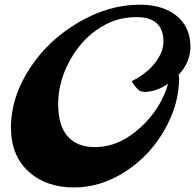

<svg xmlns="http://www.w3.org/2000/svg" viewBox="-20 -781 843 830"><path d="M803.2 -579.1Q803.2 -512.7 752 -457Q754.4 -450.7 754.4 -445.3Q754.4 -328.1 689.5 -216.3Q627 -107.9 524.4 -41Q417.5 29.3 300.8 29.3Q179.7 29.3 105 -38.1Q27.3 -107.9 27.3 -229.5Q27.3 -362.3 110.8 -488.8Q189.5 -607.9 318.4 -683.6Q449.2 -760.7 584.5 -760.7Q680.7 -760.7 739.3 -715.8Q803.2 -666.5 803.2 -579.1ZM706.5 -418.9Q654.3 -383.8 605.5 -383.8Q585.4 -383.8 574.2 -396.5Q555.7 -416 549.8 -430.2Q641.1 -476.6 674.8 -548.8Q686.5 -574.2 686.5 -602.1Q686.5 -653.3 657.7 -680.2Q628.9 -707 573 -707Q517.1 -707 475.1 -691.9Q433.1 -676.8 396.2 -650.6Q359.4 -624.5 329.1 -588.6Q298.8 -552.7 277.3 -510.7Q231.4 -423.3 231.4 -330.6Q231.4 -237.8 272.7 -191.4Q314 -145 390.1 -145Q495.6 -145 588.9 -231.4Q675.8 -311.5 706.5 -418.9Z"/></svg>

Font: Molle
Style: Regular
Weight: 400
Italic angle: -22°
Designer: Elena Albertoni
Foundry: Elena Albertoni
Version: Version 1.001; ttfautohint (v0.92) -l 12 -r 12 -G 200 -x 10 